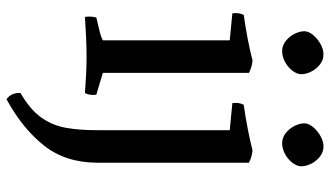

<svg xmlns="http://www.w3.org/2000/svg" viewBox="-232 -536 1014 590"><g transform="rotate(90 275.0 -241.0)"><path d="M204 -50 271 -30Q274 -11 266 5Q239 3 210.5 1.5Q182 0 154 0Q126 0 93 1.5Q60 3 32 5Q29 -14 34 -30Q53 -35 71.5 -39Q90 -43 104 -50V-440L21 -448Q18 -468 26 -483Q62 -488 98.5 -495Q135 -502 166 -510Q176 -509 185 -506.5Q194 -504 204 -499ZM137 -601Q120 -601 106 -612Q92 -623 84 -639Q76 -655 76 -669Q76 -682 87 -695.5Q98 -709 114.5 -718.5Q131 -728 147 -728Q165 -728 179 -716.5Q193 -705 200.5 -689.5Q208 -674 208 -660Q208 -647 197.5 -633Q187 -619 170.5 -610Q154 -601 137 -601ZM480 -34Q480 64 427.5 130.5Q375 197 285 246Q264 231 266 203Q316 174 340.5 140Q365 106 372.5 64.5Q380 23 380 -30V-440L297 -448Q294 -468 302 -483Q338 -488 374.5 -495Q411 -502 442 -510Q452 -509 461 -506.5Q470 -504 480 -499ZM420 -601Q403 -601 389 -612Q375 -623 367 -639Q359 -655 359 -669Q359 -682 370 -695.5Q381 -709 397.5 -718.5Q414 -728 430 -728Q448 -728 462 -716.5Q476 -705 483.5 -689.5Q491 -674 491 -660Q491 -647 480.5 -633Q470 -619 453.5 -610Q437 -601 420 -601Z"/></g></svg>

Font: Alike
Style: Regular
Weight: 400
Designer: Sveta Sebyakina
Foundry: Cyreal (www.cyreal.org)
Version: Version 1.301; ttfautohint (v1.8.4.7-5d5b)